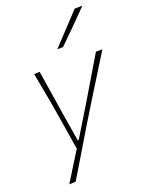

<svg xmlns="http://www.w3.org/2000/svg" viewBox="-176 -864 871 1143"><g transform="rotate(-20 259.0 -292.5)"><path d="M58 194Q86.5 148 115.2 101.8Q144 55.5 172.5 9.5Q164.5 -39 156.8 -88.2Q149 -137.5 141 -186L126 -276Q116.5 -329.5 106.2 -385.2Q96 -441 86 -494L121 -496Q132.5 -424 143.5 -355Q154.5 -286 165.5 -214L195 -35H201L311 -215.5Q354 -287.5 395 -356Q436 -424.5 477 -494H518Q492.5 -453 469.5 -415.8Q446.5 -378.5 419 -334.5Q391.5 -290.5 353 -228L268 -89Q210.5 7 171 72.8Q131.5 138.5 99 192ZM266 -586Q357.5 -683.5 446 -778L495 -779Q401 -682.5 303 -587Z"/></g></svg>

Font: Commissioner Loud Thin
Style: Italic
Weight: 100
Italic angle: -12°
Designer: Kostas Bartsokas
Foundry: Kostas Bartsokas
Version: Version 1.000; ttfautohint (v1.8.3)